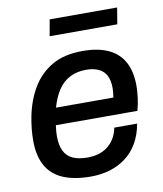

<svg xmlns="http://www.w3.org/2000/svg" viewBox="-81 -766 716 844"><g transform="rotate(-10 277.0 -344.0)"><path d="M257 12Q183 12 133 -9.5Q83 -31 58.5 -75.5Q34 -120 34 -187Q34 -214 37 -242Q40 -270 45 -295Q59 -365 91.5 -419.5Q124 -474 178.5 -506Q233 -538 316 -538Q385 -538 431 -516.5Q477 -495 500 -452.5Q523 -410 523 -347Q523 -324 519.5 -295Q516 -266 508 -237H144Q142 -223 141 -211.5Q140 -200 140 -188Q140 -149 152.5 -123Q165 -97 191 -85Q217 -73 257 -73Q282 -73 304 -79Q326 -85 344 -98Q362 -111 375.5 -131.5Q389 -152 395 -182H497Q488 -132 466.5 -95.5Q445 -59 413.5 -35.5Q382 -12 342.5 0Q303 12 257 12ZM158 -313H414Q416 -325 417 -335.5Q418 -346 418 -355Q418 -389 406.5 -411Q395 -433 372 -443.5Q349 -454 317 -454Q276 -454 244.5 -438Q213 -422 192 -390.5Q171 -359 158 -313ZM185 -627 198 -700H499L487 -627Z"/></g></svg>

Font: Archivo SemiBold Medium
Style: Italic
Weight: 500
Italic angle: -10°
Version: Version 2.001